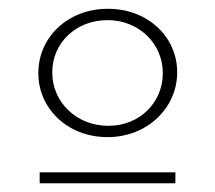

<svg xmlns="http://www.w3.org/2000/svg" viewBox="-20 -725 489 437"><path d="M226.7 -438.6C153.5 -438.6 99 -493.1 99 -559.4V-561.4C99 -625.7 151.5 -679.2 224.8 -679.2C296 -679.2 350.5 -625.7 350.5 -559.4V-557.4C350.5 -493.1 299 -438.6 226.7 -438.6ZM70.3 -307.9H379.2V-332.7H70.3ZM224.8 -412.9C316.8 -412.9 383.2 -481.2 383.2 -559.4V-561.4C383.2 -639.6 317.8 -705 225.7 -705C132.7 -705 67.3 -638.6 67.3 -559.4V-557.4C67.3 -480.2 131.7 -412.9 224.8 -412.9Z"/></svg>

Font: Meinily
Style: Regular
Weight: 500
Designer: Paul Hayes
Foundry: Paul Hayes
Version: Version 1.0; ttfautohint (v1.8.4.7-5d5b)